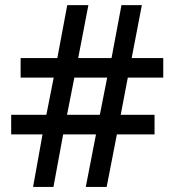

<svg xmlns="http://www.w3.org/2000/svg" viewBox="-20 -734 686 754"><path d="M400.9 -429.2 372.1 -283.2H243.2L272 -429.2ZM621.1 -505.9H497.1L537.1 -713.9H457L418 -505.9H287.1L327.1 -713.9H244.1L205.1 -505.9H61V-429.2H190.9L162.1 -283.2H23.9V-206.1H147L109.9 0H189.9L228 -206.1H356.9L316.9 0H398.9L439 -206.1H586.9V-283.2H454.1L481.9 -429.2H621.1Z"/></svg>

Font: Noto Reveo Sans
Style: Regular
Weight: 500
Designer: Monotype Design Team
Foundry: Monotype Imaging Inc.
Version: Version 2.007